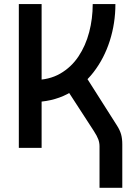

<svg xmlns="http://www.w3.org/2000/svg" viewBox="-20 -713 626 926"><path d="M134.8 -220.7 143.6 -327.1Q216.8 -327.1 270.3 -357.9Q323.7 -388.7 358.4 -440.7Q393.1 -492.7 410.2 -558.1Q427.2 -623.5 427.2 -693.4H536.6Q536.6 -601.1 509.5 -516.1Q482.4 -431.2 430.9 -364.5Q379.4 -297.9 304.7 -259.3Q230 -220.7 134.8 -220.7ZM70.8 0V-693.4H180.7V0ZM460 192.9V-7.3Q460 -24.4 454.1 -40.8Q448.2 -57.1 432.6 -81.1L267.6 -335.4L367.7 -385.3L543.9 -107.9Q558.1 -85.9 564 -65.2Q569.8 -44.4 569.8 -17.1V192.9Z"/></svg>

Font: Cascadia Mono Medium
Style: Regular
Weight: 500
Monospace: yes
Designer: Aaron Bell
Foundry: Saja Typeworks
Version: Version 2407.024